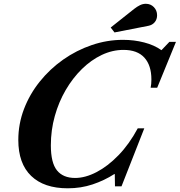

<svg xmlns="http://www.w3.org/2000/svg" viewBox="-20 -982 948 1012"><path d="M337 10.5Q212 10.5 144.2 -54.8Q76.5 -120 76.5 -244Q76.5 -329 106.5 -407.5Q136.5 -486 189.8 -552.2Q243 -618.5 313 -667.8Q383 -717 463.8 -744.5Q544.5 -772 628.5 -772Q687 -772 740 -758.2Q793 -744.5 831 -717.5L873 -761.5H907.5L808.5 -519.5H774Q776 -529.5 777 -540Q778 -550.5 778 -563Q778 -637.5 741 -678.2Q704 -719 631 -719Q572.5 -719 516.5 -692.5Q460.5 -666 412 -618.5Q363.5 -571 326.5 -507.8Q289.5 -444.5 268.8 -370.2Q248 -296 248 -216Q248 -124 280.2 -84Q312.5 -44 376 -44Q429.5 -44 488.8 -74.8Q548 -105.5 604.8 -164Q661.5 -222.5 706 -305.5H740.5L620.5 0H586L585 -64.5H582.5Q529.5 -30.5 468 -10Q406.5 10.5 337 10.5ZM583.5 -811 563.5 -837 687 -935Q703 -947.5 718 -954.8Q733 -962 748.5 -962Q774 -962 791 -944.5Q808 -927 808 -901.5Q808 -880 795.5 -865Q783 -850 762.5 -846Z"/></svg>

Font: Libre Caslon Text
Style: Italic
Weight: 400
Italic angle: -22.583°
Designer: Pablo Impallari, Rodrigo Fuenzalida, Katja Schimmel
Foundry: Pablo Impallari, Rodrigo Fuenzalida
Version: Version 2.000